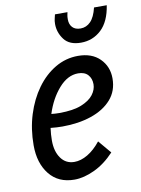

<svg xmlns="http://www.w3.org/2000/svg" viewBox="-83 -780 622 847"><g transform="rotate(-10 227.5 -356.5)"><path d="M30 -170Q30 -243 50 -307Q70 -371 105.5 -420Q141 -469 188.5 -497Q236 -525 291 -525Q353 -525 388.5 -489.5Q424 -454 424 -401Q424 -345 390.5 -307Q357 -269 299.5 -249.5Q242 -230 170 -230Q144 -230 117 -233Q113 -205 113 -177Q113 -128 135 -97.5Q157 -67 195 -67Q224 -67 254.5 -85Q285 -103 313 -138L362 -80Q320 -35 272 -12.5Q224 10 182 10Q110 10 70 -40Q30 -90 30 -170ZM278 -449Q231 -449 191.5 -404Q152 -359 131 -293Q140 -292 149 -291.5Q158 -291 167 -291Q229 -291 266 -306Q303 -321 320 -343.5Q337 -366 337 -390Q337 -416 322 -432.5Q307 -449 278 -449ZM216 -681Q216 -695 219 -706Q222 -717 223 -723H279Q278 -717 276.5 -710.5Q275 -704 275 -691Q275 -669 287.5 -655.5Q300 -642 324 -642Q350 -642 369 -661.5Q388 -681 398 -723H455Q444 -651 406 -615.5Q368 -580 315 -580Q263 -580 239.5 -611.5Q216 -643 216 -681Z"/></g></svg>

Font: Radio Canada Condensed
Style: Italic
Weight: 400
Width: 3
Italic angle: -12°
Designer: Charles Daoud, Etienne Aubert Bonn, Alexandre Saumier Demers, Jacques Le Bailly
Foundry: Radio-Canada
Version: Version 2.104; ttfautohint (v1.8.4.7-5d5b);gftools[0.9.28.de